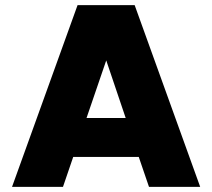

<svg xmlns="http://www.w3.org/2000/svg" viewBox="-20 -730 829 750"><path d="M27 0 283 -710H506L762 0H562L522 -117H266L226 0ZM318 -269H471L395 -494Z"/></svg>

Font: Geist Black
Style: Regular
Weight: 400
Designer: Basement.studio, Andrés Briganti, Mateo Zaragoza
Foundry: Basement.studio, Vercel, Andrés Briganti, Guido Ferreyra, Mateo Zaragoza
Version: Version 1.401